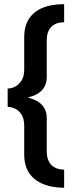

<svg xmlns="http://www.w3.org/2000/svg" viewBox="-20 -729 364 928"><path d="M290 178.5V91Q279.5 91 265 88Q250.5 85 237.2 76Q224 67 215 49Q206 31 206 1V-155.5Q206 -181.5 197.8 -199Q189.5 -216.5 176.8 -227.8Q164 -239 150.5 -245Q137 -251 127 -254Q117 -257 114 -257.5Q117 -259 127 -261.5Q137 -264 150.5 -270Q164 -276 177 -287.2Q190 -298.5 198 -316Q206 -333.5 206 -359V-532Q206 -563 215 -580.5Q224 -598 237.2 -607Q250.5 -616 265 -618.8Q279.5 -621.5 290 -621.5V-709Q260.5 -709 232.2 -704.2Q204 -699.5 179.8 -688.5Q155.5 -677.5 136.8 -659Q118 -640.5 107.5 -613.2Q97 -586 97 -548.5V-393Q97 -360.5 84.5 -340.2Q72 -320 53.5 -310.5Q35 -301 17 -301V-212.5Q35 -212.5 53.5 -203.5Q72 -194.5 84.5 -174.5Q97 -154.5 97 -122V17.5Q97 53 107 79.8Q117 106.5 135.2 125.2Q153.5 144 177.8 155.8Q202 167.5 230.8 173Q259.5 178.5 290 178.5Z"/></svg>

Font: Anybody SemiCondensed SemiBold
Style: Regular
Weight: 600
Width: 4
Version: Version 1.113;gftools[0.9.25]